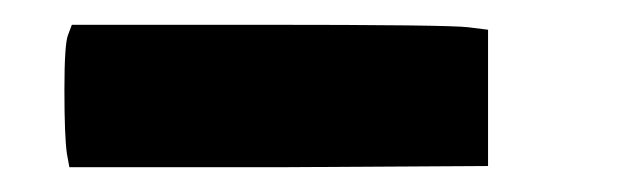

<svg xmlns="http://www.w3.org/2000/svg" viewBox="-20 -457 507 155"><path d="M35 -429 38 -437H190Q342 -437 358 -435L374 -433V-378V-323L205 -322H36L34 -333Q32 -347 32 -384.5Q32 -422 35 -429Z"/></svg>

Font: FoundationOne
Style: Medium
Weight: 500
Version: Version 0.4